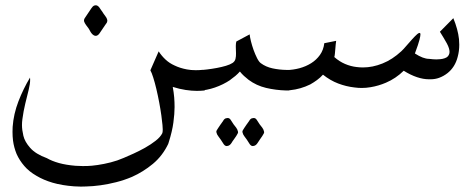

<svg xmlns="http://www.w3.org/2000/svg" viewBox="-20 -336 1751 712"><path d="M331.1 -315.9Q333.5 -316.4 335.4 -316.4Q338.4 -316.4 341.8 -314.5Q345.2 -312.5 348.4 -308.3Q351.6 -304.2 354.5 -299.3Q357.4 -294.4 360.4 -291Q364.3 -284.2 370.4 -276.6Q376.5 -269 377.9 -261.7V-259.8Q377.9 -255.4 376 -251.7Q374 -248 370.6 -244.1L351.1 -215.3Q345.2 -205.6 338.4 -203.6Q336.4 -203.1 334.5 -203.1Q331.5 -203.1 327.9 -205.1Q324.2 -207 320.8 -210.9Q317.4 -214.8 314.5 -220Q311.5 -225.1 309.6 -229Q305.2 -235.4 299.3 -242.9Q293.5 -250.5 291.5 -257.8V-259.8Q291.5 -264.2 293.7 -267.8Q295.9 -271.5 298.8 -275.4L318.4 -304.7Q320.8 -308.6 324 -311.8Q327.1 -314.9 331.1 -315.9ZM739.3 -0.5Q724.1 1 709.5 1Q691.4 1 668.5 -2.4Q645.5 -5.9 620.6 -13.7Q622.6 -3.9 623.8 5.9Q625 15.6 626 25.4Q627.4 43.5 627.4 61Q627.4 85.4 623 118.2Q618.7 150.9 605.5 192.4L604.5 195.3L604 197.3Q582.5 242.2 546.9 271.7Q511.2 301.3 469.7 319.8Q440.9 332 410.9 339.6Q380.9 347.2 352.5 351.1Q324.2 355 299.3 355.5Q289.1 356 279.8 356Q266.1 356 254.4 355Q209.5 351.6 175.3 341.6Q141.1 331.5 115.2 315.9Q87.9 300.3 70.1 279.5Q52.2 258.8 41.5 234.9Q31.7 210.9 28.3 185.5Q26.4 169.9 26.4 153.3Q26.4 144 26.9 134.3Q30.3 86.9 48.3 40Q66.4 -6.8 91.3 -48.3Q91.8 -44.4 91.8 -40.5Q91.8 -24.9 86.2 -2.4Q80.6 20 73.7 48.3Q66.9 76.7 63 106Q61.5 117.2 61.5 127.9Q61.5 145.5 66.7 167.5Q71.8 189.5 92 212.4Q112.3 235.4 153.8 250.5Q172.4 261.2 198.7 268.6Q225.1 275.9 260.3 278.8Q272.5 279.8 287.1 279.8Q292 279.8 305.2 279.5Q318.4 279.3 342 275.9Q365.7 272.5 390.6 266.1Q415.5 259.8 439 249.5Q454.1 243.2 475.6 233.4Q497.1 223.6 518.3 211.7Q539.6 199.7 557.1 186Q574.7 172.4 582 157.7Q583.5 153.3 583.5 144Q583.5 139.2 582.5 127.4Q581.5 115.7 578.4 92.5Q575.2 69.3 570.3 43.5Q565.4 17.6 559.8 -6.1Q554.2 -29.8 548.3 -48.3Q542.5 -66.9 537.6 -75.2L568.4 -145.5Q579.6 -128.4 594 -115Q608.4 -101.6 627 -93.3Q647 -83.5 672.9 -78.6Q688 -75.7 706.1 -75.7Q718.8 -75.7 732.9 -77.1Z M818.8 102.5Q821.8 101.6 824.2 101.6Q831.1 101.6 835.4 108.4L846.2 125Q850.6 130.4 855.7 137.2Q860.8 144 862.3 151.4Q862.8 152.8 862.8 154.3Q862.8 157.2 860.8 160.2Q858.4 164.6 856 168.5Q852.1 174.8 847.2 181.2Q842.3 187.5 838.4 194.3Q833 202.6 826.2 204.6Q823.2 205.6 820.8 205.6Q814.5 205.6 809.6 198.7L798.8 182.1Q794.9 176.3 789.6 169.4Q784.2 162.6 782.7 155.3Q782.2 153.8 782.2 152.8Q782.2 149.4 784.2 146.5L789.1 138.7Q793 132.3 797.9 125.7Q802.7 119.1 807.1 112.8Q809.1 108.9 812 106Q814.9 103 818.8 102.5ZM915.5 102.5Q918.5 101.6 920.9 101.6Q927.7 101.6 932.1 108.4L942.9 125Q947.3 130.4 952.4 137.2Q957.5 144 959 151.4Q959.5 152.8 959.5 154.3Q959.5 157.2 957.5 160.2Q955.1 164.6 952.6 168.5Q948.7 174.8 943.8 181.2Q939 187.5 935.1 194.3Q929.7 202.6 922.9 204.6Q919.9 205.6 917.5 205.6Q911.1 205.6 906.2 198.7L895.5 182.1Q891.6 176.3 886.2 169.4Q880.9 162.6 879.4 155.3Q878.9 153.8 878.9 152.8Q878.9 149.4 880.9 146.5L885.7 138.7Q889.6 132.3 894.5 125.7Q899.4 119.1 903.8 112.8Q905.8 108.9 908.7 106Q911.6 103 915.5 102.5ZM1052.2 -0.5H1041Q1002.9 -1.5 966.8 -10Q930.7 -18.6 901.9 -40Q893.1 -46.9 884.8 -54.4Q876.5 -62 869.6 -70.8Q861.8 -62 852.8 -54.4Q843.8 -46.9 834 -40V-39.6Q807.6 -22 777.1 -11.5Q746.6 -1 715.8 0.5V-75.7Q729.5 -76.2 747.8 -78.4Q766.1 -80.6 784.2 -84Q802.2 -87.4 817.9 -92Q833.5 -96.7 842.3 -102.5Q851.1 -108.4 853.3 -117.9Q855.5 -127.4 855.2 -138.4Q855 -149.4 854.5 -161.1V-166.5Q854.5 -174.8 856.4 -182.1L905.8 -208.5Q906.7 -198.7 910.6 -182.9Q914.6 -167 920.4 -150.6Q926.3 -134.3 933.3 -120.4Q940.4 -106.4 947.3 -101.6Q965.8 -87.9 990.7 -82.5Q1015.6 -77.1 1042.5 -76.7H1052.2Z M1661.1 -268.6Q1678.2 -227.1 1682.1 -190.9Q1683.1 -180.2 1683.1 -170.4Q1683.1 -146 1677.2 -125Q1672.4 -106 1662.8 -90.8Q1653.3 -75.7 1639.6 -64.9Q1625.5 -53.7 1608.4 -47.4Q1593.8 -42 1576.2 -42H1570.8Q1549.8 -42 1526.4 -49.8Q1502.9 -57.6 1477.1 -73.7Q1447.8 -44.9 1411.1 -29.3Q1383.8 -17.6 1354.5 -12.7Q1337.9 -9.8 1321.3 -9.8Q1308.1 -9.8 1294.4 -11.7Q1263.7 -15.1 1234.1 -26.4Q1204.6 -37.6 1177.7 -59.1Q1167.5 -47.9 1155.5 -39.1Q1143.6 -30.3 1130.4 -22.9Q1094.7 -5.4 1055.7 -1.5Q1052.2 -1 1049.3 -0.7Q1046.4 -0.5 1043 -0.5V-76.2Q1066.9 -76.7 1090.6 -83Q1114.3 -89.4 1133.8 -101.6Q1153.3 -113.8 1166.5 -132.3Q1179.7 -150.9 1182.6 -175.8L1226.6 -184.6Q1225.6 -179.7 1224.9 -171.1Q1224.1 -162.6 1223.4 -153.8Q1222.7 -145 1221.9 -137Q1221.2 -128.9 1219.7 -124.5Q1238.3 -107.9 1259.5 -98.9Q1280.8 -89.8 1302.7 -87.4Q1314.5 -85.9 1326.2 -85.9Q1361.8 -85.9 1398.4 -100.6Q1435.1 -115.2 1468.3 -146Q1476.6 -153.8 1487.5 -166.7Q1498.5 -179.7 1508.8 -190.9Q1519 -202.1 1527.3 -209.5Q1532.7 -213.9 1535.6 -213.9Q1537.1 -213.9 1538.1 -212.9Q1539.1 -211.4 1539.1 -208Q1539.1 -202.6 1535.6 -188.5Q1532.2 -174.3 1518.6 -137.7Q1549.3 -117.7 1571.3 -117.7Q1586.9 -115.7 1598.6 -115.7Q1603.5 -115.7 1612.3 -116.5Q1621.1 -117.2 1629.4 -120.1Q1637.7 -123 1641.4 -127.7Q1645 -132.3 1646.5 -138.2Q1647 -141.1 1647 -144Q1647 -149.4 1644.8 -157Q1642.6 -164.6 1637.2 -174.8Q1631.8 -185.1 1625 -196Q1618.2 -207 1611.3 -218.3Z"/></svg>

Font: Dima Niloofar
Style: Regular
Weight: 400
Designer: R.Balvardi
Foundry: Dima Software Group
Version: Version 3.00;November 13, 2018;FontCreator 11.5.0.2427 64-bi